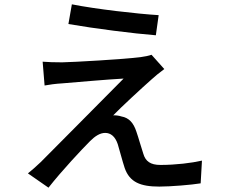

<svg xmlns="http://www.w3.org/2000/svg" viewBox="-20 -818 1040 887"><path d="M312 -798 296 -707C417 -686 597 -663 700 -655L713 -748C614 -754 422 -776 312 -798ZM739 -499 680 -565C670 -561 646 -556 629 -554C550 -544 320 -531 267 -530C233 -530 200 -531 177 -533L186 -423C208 -427 235 -431 269 -433C329 -438 476 -451 551 -455C455 -357 213 -115 168 -69C145 -47 124 -29 109 -17L204 49C266 -30 360 -130 396 -166C419 -189 442 -204 466 -204C491 -204 512 -188 524 -152C532 -126 546 -72 556 -42C579 24 629 44 716 44C768 44 865 36 907 29L913 -76C865 -65 792 -56 721 -56C675 -56 652 -73 642 -108C632 -137 620 -182 610 -210C597 -250 576 -274 541 -280C530 -284 512 -286 503 -285C534 -318 638 -414 680 -451C694 -464 717 -483 739 -499Z"/></svg>

Font: Noto Sans JP Medium
Style: Regular
Weight: 500
Designer: Ryoko NISHIZUKA 西塚涼子 (kana, bopomofo & ideographs); Paul D. Hunt (Latin, Greek & Cyrillic); Sandoll Communications 산돌커뮤니
Foundry: Adobe
Version: Version 2.004;hotconv 1.0.118;makeotfexe 2.5.65603